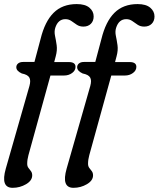

<svg xmlns="http://www.w3.org/2000/svg" viewBox="-30 -740 778 942"><path d="M50 -410Q50 -421.5 59 -428.8Q68 -436 83.5 -436H139L169 -548.5Q190 -634.5 233 -677.2Q276 -720 346.5 -720Q388 -720 408.8 -702.2Q429.5 -684.5 429.5 -659.5Q429.5 -637 415.8 -623.2Q402 -609.5 379 -609.5Q360.5 -609.5 347 -618.5Q333.5 -627.5 320.5 -636.8Q307.5 -646 291 -646Q254.5 -646 241 -603Q235.5 -585 240 -564Q244.5 -543 248 -518.2Q251.5 -493.5 243.5 -464L236 -435.5H307.5Q340.5 -435.5 340.5 -412Q340.5 -394 323.8 -381.8Q307 -369.5 284.5 -369.5H217.5L109.5 21.5Q103.5 43 103.5 63.5Q103.5 76 109.8 84Q116 92 122 100Q128 108 128 120.5Q128 146 97.8 163.8Q67.5 181.5 32 181.5Q-28.5 181.5 -1.5 87L114.5 -318.5Q122 -345.5 113.8 -359.8Q105.5 -374 77 -379.5Q50 -392 50 -410ZM348.5 -410Q348.5 -421.5 357.5 -428.8Q366.5 -436 382 -436H437.5L467.5 -548.5Q488.5 -634.5 531.5 -677.2Q574.5 -720 645 -720Q686.5 -720 707.2 -702.2Q728 -684.5 728 -659.5Q728 -637 714.2 -623.2Q700.5 -609.5 677.5 -609.5Q659 -609.5 645.5 -618.5Q632 -627.5 619 -636.8Q606 -646 589.5 -646Q553 -646 539.5 -603Q534 -585 538.5 -564Q543 -543 546.5 -518.2Q550 -493.5 542 -464L534.5 -435.5H606Q639 -435.5 639 -412Q639 -394 622.2 -381.8Q605.5 -369.5 583 -369.5H516L408 21.5Q402 43 402 63.5Q402 76 408.2 84Q414.5 92 420.5 100Q426.5 108 426.5 120.5Q426.5 146 396.2 163.8Q366 181.5 330.5 181.5Q270 181.5 297 87L413 -318.5Q420.5 -345.5 412.2 -359.8Q404 -374 375.5 -379.5Q348.5 -392 348.5 -410Z"/></svg>

Font: Fraunces 72pt SuperSoft
Style: Italic
Weight: 400
Italic angle: -16°
Version: Version 1.000;[b76b70a41]